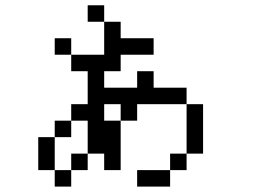

<svg xmlns="http://www.w3.org/2000/svg" viewBox="-20 -645 1040 728"><path d="M375 -562.5H312.5V-625H375ZM125 -125H187.5V0H125ZM187.5 0H250V62.5H187.5ZM187.5 -187.5H250V-125H187.5ZM187.5 -500H250V-437.5H187.5ZM250 -62.5H312.5V0H250ZM250 -250H312.5V-375H250V-437.5H375V-562.5H437.5V-500H562.5V-437.5H437.5V-375H375V-312.5H500V-375H562.5V-312.5H687.5V-250H500V-187.5H437.5V-250H375V-187.5H437.5V0H375V-62.5H312.5V-187.5H250ZM500 0H625V62.5H500ZM625 -62.5H687.5V0H625ZM687.5 -250H750V-62.5H687.5Z"/></svg>

Font: 寒蝉点阵体 16px
Style: Regular
Weight: 400
Designer: Designed by Warren2060
Foundry: ChillType
Version: Version 1.000